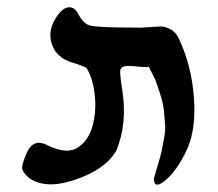

<svg xmlns="http://www.w3.org/2000/svg" viewBox="-20 -752 600 529"><path d="M56 -265Q42 -279 41 -288.5Q40 -298 52 -327Q71 -374 112 -351Q165 -326 194.5 -345.5Q224 -365 235 -405Q246 -445 241 -491Q236 -537 218 -565Q208 -571 181 -579Q135 -592 122.5 -631.5Q110 -671 139 -710Q155 -732 171 -732Q187 -732 197 -711Q210 -687 227 -682Q247 -676 351 -676Q365 -675 388.5 -677Q412 -679 424 -679Q436 -679 450.5 -671Q465 -663 473 -645Q507 -573 514 -487Q521 -401 497 -344Q468 -280 432 -252Q404 -231 404 -260Q407 -271 415.5 -299.5Q424 -328 425.5 -336.5Q427 -345 431.5 -368Q436 -391 435 -403.5Q434 -416 432.5 -438Q431 -460 424.5 -482.5Q418 -505 408 -532L390 -568Q381 -566 350 -569.5Q319 -573 313 -563Q308 -558 317 -503Q331 -412 301 -338Q271 -285 186 -256.5Q101 -228 56 -265Z"/></svg>

Font: Noam
Style: Regular
Weight: 400
Version: Version 1.1